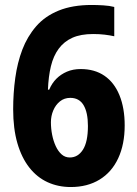

<svg xmlns="http://www.w3.org/2000/svg" viewBox="-20 -743 553 773"><path d="M33 -303Q33 -368 41.5 -429.5Q50 -491 70 -543.5Q90 -596 125.5 -637Q161 -678 216.5 -700.5Q272 -723 349 -723Q370 -723 395.5 -721.5Q421 -720 440 -715V-597Q422 -601 401 -603.5Q380 -606 355 -606Q305 -606 271.5 -591Q238 -576 216.5 -547Q195 -518 185 -476.5Q175 -435 173 -382H178Q189 -408 207 -426Q225 -444 249.5 -454.5Q274 -465 305 -465Q361 -465 400.5 -438Q440 -411 461 -359.5Q482 -308 482 -238Q482 -162 456 -106Q430 -50 381 -20Q332 10 265 10Q214 10 171.5 -9.5Q129 -29 98 -68.5Q67 -108 50 -166.5Q33 -225 33 -303ZM261 -109Q294 -109 314 -140.5Q334 -172 334 -236Q334 -290 316.5 -319.5Q299 -349 263 -349Q239 -349 221.5 -335Q204 -321 194.5 -298.5Q185 -276 185 -251Q185 -225 190 -200Q195 -175 204.5 -154.5Q214 -134 228 -121.5Q242 -109 261 -109Z"/></svg>

Font: Noto Sans Display SemiCondensed
Style: Regular
Weight: 400
Width: 4
Version: Version 2.003